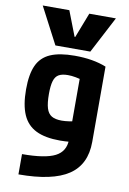

<svg xmlns="http://www.w3.org/2000/svg" viewBox="-107 -853 763 1137"><g transform="rotate(10 275.0 -285.0)"><path d="M55 -790H215L273 -640H277L335 -790H495L380 -570H170ZM87 98Q226 98 286 67Q346 36 346 -35V-462L382 -390Q345 -401 320.5 -405.5Q296 -410 274 -410Q239 -410 219 -398.5Q199 -387 190.5 -359Q182 -331 182 -281Q182 -226 191.5 -195Q201 -164 223 -151Q245 -138 284 -138Q304 -138 327.5 -141.5Q351 -145 387 -152L410 -30Q384 -26 354.5 -23Q325 -20 294 -20Q205 -20 150 -47Q95 -74 69.5 -132Q44 -190 44 -284Q44 -375 68.5 -428.5Q93 -482 148 -506Q203 -530 294 -530Q405 -530 484 -498V-45Q484 91 387.5 155.5Q291 220 87 220Z"/></g></svg>

Font: M PLUS Code Latin SemiExpanded
Style: Bold
Weight: 700
Width: 6
Designer: Coji Morishita
Foundry: UNDERFOREST DESIGN
Version: Version 1.002; ttfautohint (v1.8.3)